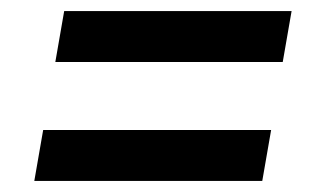

<svg xmlns="http://www.w3.org/2000/svg" viewBox="-20 -464 575 347"><path d="M80 -352 96 -444H507L491 -352ZM42 -137 58 -229H470L454 -137Z"/></svg>

Font: DeepMind Sans Medium
Style: Italic
Weight: 500
Italic angle: -10°
Designer: Jonny Pinhorn / Modifications: Colophon Foundry
Foundry: Colophon Foundry
Version: Version 1.002; ttfautohint (v1.8.2)